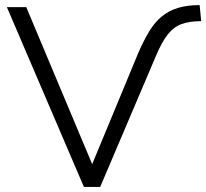

<svg xmlns="http://www.w3.org/2000/svg" viewBox="-20 -733 809 753"><path d="M309 0 7 -705H83L342 -88H341L523 -527Q544 -575 565.5 -610.5Q587 -646 614.5 -668.5Q642 -691 678 -702Q714 -713 763 -713L769 -650Q724 -650 693 -639Q662 -628 638 -598Q614 -568 590 -510L373 0Z"/></svg>

Font: Nunito Sans 7pt Light
Style: Regular
Weight: 300
Designer: Vernon Adams
Foundry: Vernon Adams
Version: Version 3.101;gftools[0.9.27]